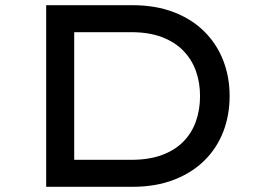

<svg xmlns="http://www.w3.org/2000/svg" viewBox="-20 -720 1010 740"><path d="M158 0V-700H490Q580 -700 650 -673Q720 -646 768 -598Q816 -550 840.5 -486.5Q865 -423 865 -350Q865 -276 840.5 -212.5Q816 -149 768 -101.5Q720 -54 650 -27Q580 0 490 0ZM266 -93 263 -104H485Q554 -104 604 -122.5Q654 -141 686.5 -174Q719 -207 735 -252Q751 -297 751 -350Q751 -402 735 -446.5Q719 -491 686.5 -524.5Q654 -558 604 -577Q554 -596 485 -596H260L266 -605Z"/></svg>

Font: Lexend Peta
Style: Regular
Weight: 400
Designer: Bonnie Shaver-Troup, Thomas Jockin
Foundry: Lexend
Version: Version 1.007